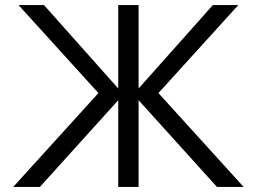

<svg xmlns="http://www.w3.org/2000/svg" viewBox="-20 -735 1010 755"><path d="M32 0 367 -369 53 -715H153L445 -387V-715H525V-387L817 -715H917L603 -369L938 0H833L525 -341V0H445V-341L137 0Z"/></svg>

Font: Wix Madefor Text
Style: Regular
Weight: 400
Designer: Dalton Maag Ltd
Foundry: Dalton Maag Ltd
Version: Version 3.100